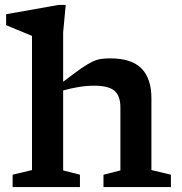

<svg xmlns="http://www.w3.org/2000/svg" viewBox="-20 -763 742 783"><path d="M306 0H31.5V-50.5L110.5 -69.5V-616.5Q104 -619.5 86.2 -626.8Q68.5 -634 46.5 -643Q24.5 -652 5 -660.5V-705L219 -743H248L237.5 -630.5V-429.5Q281.5 -463.5 309.2 -482.8Q337 -502 355.8 -511Q374.5 -520 391.2 -522.5Q408 -525 429.5 -525Q516.5 -525 557 -483.8Q597.5 -442.5 597.5 -362.5V-69.5L677 -50.5V0H402V-50.5L471 -68V-325Q471 -372 446.8 -392.8Q422.5 -413.5 363.5 -413.5Q332.5 -413.5 299.5 -408Q266.5 -402.5 237.5 -394V-68L306 -50.5Z"/></svg>

Font: Newsreader Caption Medium
Style: Regular
Weight: 500
Designer: Hugues Gentile
Foundry: Production Type
Version: Version 1.001